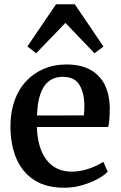

<svg xmlns="http://www.w3.org/2000/svg" viewBox="-20 -870 566 901"><path d="M281.5 11Q195.5 11 139.5 -25.8Q83.5 -62.5 56.2 -127.5Q29 -192.5 29 -277.5Q29 -344 48.2 -397.8Q67.5 -451.5 102.8 -489.2Q138 -527 186 -547.2Q234 -567.5 292 -567.5Q388 -567.5 440.2 -515.8Q492.5 -464 495 -368Q495 -337 493.5 -314Q492 -291 488 -274H153Q154.5 -227 165.2 -188.5Q176 -150 196.5 -122.2Q217 -94.5 247 -79.5Q277 -64.5 316.5 -64.5Q357.5 -64.5 399.5 -79.2Q441.5 -94 464.5 -111L485.5 -64.5Q468.5 -46.5 436.5 -29.2Q404.5 -12 364.2 -0.5Q324 11 281.5 11ZM153.5 -328 373.5 -328.5Q374.5 -338 375.2 -350Q376 -362 376 -372Q376 -433 353 -471.2Q330 -509.5 275 -509.5Q250 -509.5 228.8 -500.5Q207.5 -491.5 191.2 -470.8Q175 -450 165.2 -415Q155.5 -380 153.5 -328ZM149.5 -620 108.5 -652 243 -850H331L465.5 -651.5L423.5 -620L287 -762.5Z"/></svg>

Font: Merriweather 24pt SemiBold
Style: Regular
Weight: 600
Designer: Eben Sorkin
Foundry: Eben Sorkin
Version: Version 2.100